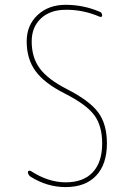

<svg xmlns="http://www.w3.org/2000/svg" viewBox="-20 -760 540 790"><path d="M245.1 -376Q162.1 -418 126 -467.8Q89.8 -517.6 89.8 -589.8Q89.8 -656.2 134.8 -698.2Q179.7 -740.2 250 -740.2Q323.2 -740.2 389.6 -711.9Q399.4 -709 400.4 -697.3Q400.4 -687.5 389.6 -691.4Q321.3 -720.7 250 -719.7Q186.5 -719.7 148.4 -684.1Q110.4 -648.4 110.4 -589.8Q110.4 -523.4 143.6 -478.5Q176.8 -433.6 254.9 -393.6Q348.6 -345.7 384.3 -297.4Q419.9 -249 419.9 -169.9Q419.9 -84 375.5 -37.1Q331.1 9.8 250 9.8Q173.8 9.8 105.5 -33.2Q95.7 -40 94.7 -51.8Q94.7 -55.7 98.6 -57.1Q102.5 -58.6 106.4 -56.6Q178.7 -9.8 250 -9.8Q323.2 -9.8 361.8 -51.3Q400.4 -92.8 400.4 -169.9Q400.4 -243.2 367.2 -287.1Q334 -331.1 245.1 -376Z"/></svg>

Font: Rounded-X Mgen+ 1mn thin
Style: Regular
Weight: 100
Designer: [Source Han Sans]
Ryoko NISHIZUKA  (kana & ideographs); Paul D. Hunt (Latin, Greek & Cyrillic); Wenlong ZHANG  (bopomofo
Version: Version 1.059.20150602